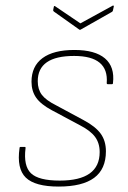

<svg xmlns="http://www.w3.org/2000/svg" viewBox="-20 -675 472 707"><path d="M196 12Q109 12 75 -21Q41 -54 52 -130Q52 -134 56 -134H71Q75 -134 74 -129Q66 -64 94 -37Q122 -10 200 -10Q347 -10 347 -115Q347 -148 330 -171Q313 -194 274 -214L171 -269Q130 -291 113 -315.5Q96 -340 96 -374Q96 -431 136.5 -461Q177 -491 254 -491Q330 -491 366.5 -460Q403 -429 396 -369Q396 -365 392 -365H377Q373 -365 373 -369Q377 -419 347 -444Q317 -469 253 -469Q119 -469 119 -376Q119 -346 134 -326Q149 -306 187 -287L289 -232Q332 -209 351 -182.5Q370 -156 370 -118Q370 -52 326.5 -20Q283 12 196 12ZM393 -653Q395 -655 397.5 -654.5Q400 -654 399 -651L396 -637Q395 -632 390 -630L277 -566Q275 -564 272 -566L179 -632Q175 -635 176 -639L178 -649Q179 -655 183 -652L276 -589Z"/></svg>

Font: Sofia Sans Thin
Style: Italic
Weight: 250
Italic angle: -9°
Version: Version 4.100-B